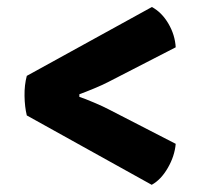

<svg xmlns="http://www.w3.org/2000/svg" viewBox="-20 -591 580 548"><path d="M413.5 -571Q441.5 -556 460.5 -523.8Q479.5 -491.5 481.5 -456L290 -357.5Q275 -349.5 248.5 -338.5Q222 -327.5 206.5 -322V-314.5Q222 -309.5 248.5 -298.2Q275 -287 290 -279L481.5 -180.5Q478.5 -145.5 459 -111.8Q439.5 -78 413 -63.5L56.5 -261.5Q50.5 -286 50 -317.2Q49.5 -348.5 56.5 -374.5Z"/></svg>

Font: Signika Negative
Style: Bold
Weight: 700
Designer: Anna Giedry
Foundry: Anna Giedry
Version: Version 2.001